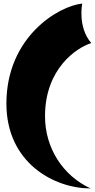

<svg xmlns="http://www.w3.org/2000/svg" viewBox="-20 -912 533 1079"><path d="M442 -892C307 -878 16 -703 16 -330C16 4 285 147 489 147C335 76 233 -78 233 -259C233 -526 410 -644 493 -670C415 -760 442 -892 442 -892Z"/></svg>

Font: Shojumaru
Style: Regular
Weight: 400
Designer: Astigmatic (AOETI)
Foundry: Astigmatic (AOETI)
Version: Version 1.000